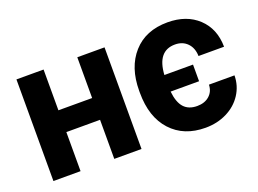

<svg xmlns="http://www.w3.org/2000/svg" viewBox="-87 -733 1260 938"><g transform="rotate(-20 543.5 -264.0)"><path d="M512.2 0H370.6V-203.1H195.3V0H54.2V-528.3H195.3V-316.4H370.6V-528.3H512.2Z M840.3 -104Q879.4 -104 903.8 -125.5Q928.2 -147 929.2 -182.6H1062Q1061.5 -128.4 1032.5 -84Q1003.4 -39.6 953.4 -14.9Q903.3 9.8 842.8 9.8Q730.5 9.8 664.6 -62Q598.6 -133.8 598.6 -260.7V-270.5Q598.6 -392.6 663.6 -465.3Q728.5 -538.1 842.3 -538.1Q940.9 -538.1 1001 -481.7Q1061 -425.3 1062 -331.5H929.2Q928.2 -373.5 903.8 -398.7Q879.4 -423.8 839.8 -423.8Q748 -423.8 740.7 -301.3H889.6V-214.8H741.7Q747.6 -157.7 771.7 -130.9Q795.9 -104 840.3 -104Z"/></g></svg>

Font: RobotoInd
Style: Bold
Weight: 700
Designer: Google
Version: Version 2.001150; 2014